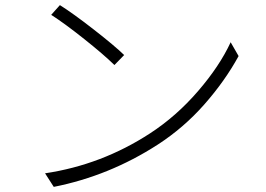

<svg xmlns="http://www.w3.org/2000/svg" viewBox="-20 -721 1040 750"><path d="M214 -701Q265 -669 346.5 -605.5Q428 -542 465 -506L427 -467Q385 -508 309 -568.5Q233 -629 180 -663ZM156 -44Q377 -77 566 -200Q669 -267 753.5 -365Q838 -463 881 -556L912 -502Q859 -405 778.5 -313.5Q698 -222 596 -156Q407 -34 190 9Z"/></svg>

Font: Noto Sans Korean Light
Style: Regular
Weight: 300
Designer: Ryoko NISHIZUKA  (kana & ideographs); Paul D. Hunt (Latin, Greek & Cyrillic); Wenlong ZHANG  (bopomofo); Sandoll Communi
Foundry: Adobe Systems Incorporated
Version: Version 1.000;PS 1;hotconv 1.0.78;makeotf.lib2.5.61930